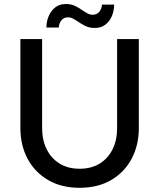

<svg xmlns="http://www.w3.org/2000/svg" viewBox="-20 -908 778 937"><path d="M368.5 8.5Q279.5 8.5 214.5 -29.5Q149.5 -67.5 114.5 -133.5Q79.5 -199.5 79.5 -283V-717.5H185.5V-283.5Q185.5 -225 207.5 -180.2Q229.5 -135.5 270.5 -110Q311.5 -84.5 368.5 -84.5Q426 -84.5 466.8 -109.8Q507.5 -135 529.5 -179.8Q551.5 -224.5 551.5 -283V-717.5H657.5V-283Q657.5 -199.5 622.5 -133.5Q587.5 -67.5 522.8 -29.5Q458 8.5 368.5 8.5ZM442.5 -771.5Q416.5 -771.5 396.8 -781.2Q377 -791 360.5 -802.5Q348 -811 336.2 -817.2Q324.5 -823.5 312.5 -823.5Q290 -823.5 278.5 -807.2Q267 -791 267 -773.5H206.5Q206.5 -803.5 217.8 -829.8Q229 -856 250 -872.2Q271 -888.5 301 -888.5Q327.5 -888.5 347.5 -878.5Q367.5 -868.5 383.5 -857Q396 -848.5 407.8 -842.2Q419.5 -836 431.5 -836Q454 -836 465.8 -852Q477.5 -868 477.5 -885.5H537Q537 -856 526 -829.8Q515 -803.5 494 -787.5Q473 -771.5 442.5 -771.5Z"/></svg>

Font: Verano Sans Medium
Style: Regular
Weight: 500
Designer: Lukasz Dziedzic with Adam Twardoch and Botio Nikoltchev
Foundry: tyPoland Lukasz Dziedzic
Version: Version 3.001;December 28, 2019;FontCreator 12.0.0.2547 64-b